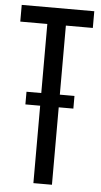

<svg xmlns="http://www.w3.org/2000/svg" viewBox="-56 -835 456 870"><g transform="rotate(5 172.0 -400.0)"><path d="M130 0V-724H7V-800H337V-724H214.4V0ZM62.8 -409.8H281V-352.2H62.8Z"/></g></svg>

Font: Big Shoulders Text SC Thin
Style: Regular
Weight: 100
Designer: Patric King
Foundry: XO Type Co
Version: Version 2.002